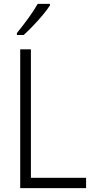

<svg xmlns="http://www.w3.org/2000/svg" viewBox="-20 -968 540 988"><path d="M84 0V-714H139V-53H423V0ZM67 -798Q98 -836 126 -874.5Q154 -913 174 -948H237V-940Q222 -917 198.5 -889Q175 -861 149 -834Q123 -807 102 -788H67Z"/></svg>

Font: Noto Sans Mono ExtraCondensed Light
Style: Regular
Weight: 300
Width: 2
Designer: Monotype Design Team
Foundry: Monotype Imaging Inc.
Version: Version 2.014; ttfautohint (v1.8.4.7-5d5b)